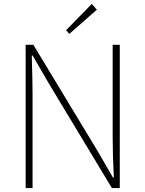

<svg xmlns="http://www.w3.org/2000/svg" viewBox="-20 -953 736 973"><path d="M110 0V-726H149L469 -197L552 -54H557Q551 -159 551 -259V-726H587V0H547L228 -529L145 -672H141Q145 -536 145 -473V0ZM331 -781 315 -800 445 -933 471 -904Z"/></svg>

Font: Noto Sans Korean Thin
Style: Regular
Weight: 250
Designer: Ryoko NISHIZUKA  (kana & ideographs); Paul D. Hunt (Latin, Greek & Cyrillic); Wenlong ZHANG  (bopomofo); Sandoll Communi
Foundry: Adobe Systems Incorporated
Version: Version 1.0001;PS 1;hotconv 1.0.78;makeotf.lib2.5.61930